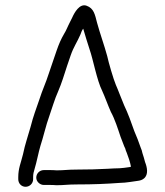

<svg xmlns="http://www.w3.org/2000/svg" viewBox="-20 -698 634 736"><path d="M107 -11V-19C107 -31 109 -39 113 -52C120 -74 128 -116 135 -139C144 -165 158 -224 168 -250C178 -278 190 -320 203 -348C216 -378 227 -414 237 -445L251 -486C262 -518 276 -537 288 -565C291 -572 294 -583 299 -588C308 -559 313 -539 323 -510C338 -467 351 -391 372 -349C381 -330 395 -291 405 -269C420 -242 432 -204 442 -174L452 -148C455 -139 458 -133 460 -129C461 -124 463 -119 466 -112C472 -97 479 -76 482 -59C480 -58 475 -57 473 -57C462 -55 450 -54 438 -53C425 -53 410 -52 392 -51C349 -49 324 -48 277 -48C235 -48 228 -45 197 -45C187 -46 178 -46 171 -46H148C132 -46 119 -33 119 -17C119 -2 133 11 148 11H171C178 11 187 11 196 12C229 12 236 9 277 9C337 9 386 7 440 3C463 3 493 -3 510 -5C517 -6 525 -8 532 -14C550 -29 544 -57 536 -77C534 -85 529 -103 526 -111C525 -118 522 -126 519 -133C512 -153 504 -175 495 -195C484 -227 470 -265 456 -294C446 -317 433 -353 424 -373C415 -394 396 -459 391 -483C379 -527 364 -567 352 -611C344 -642 340 -666 312 -676C285 -686 265 -649 257 -631L248 -613C240 -598 234 -581 225 -567C214 -548 206 -530 197 -504L183 -463C178 -448 173 -433 167 -416C156 -381 142 -352 131 -317C117 -275 109 -258 97 -211C85 -168 77 -149 68 -106C60 -73 50 -53 50 -19V-11C50 5 62 18 78 18C94 18 107 5 107 -11Z"/></svg>

Font: Electronic
Style: Regular
Weight: 400
Version: Version 1.011